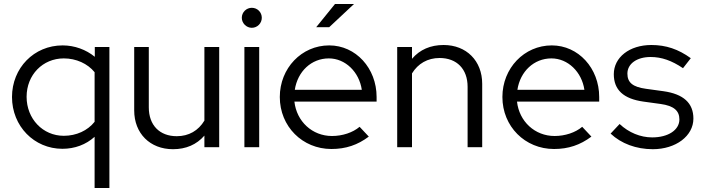

<svg xmlns="http://www.w3.org/2000/svg" viewBox="-20 -736 3507 960"><path d="M453 204H527V-501H454V-452C410 -488 353 -509 293 -509C150 -509 40 -396 40 -251C40 -105 151 8 292 8C354 8 410 -13 453 -52ZM299 -57C194 -57 113 -142 113 -252C113 -362 194 -444 299 -444C361 -444 418 -418 453 -375V-127C418 -83 362 -57 299 -57Z M845 10C910 10 963 -13 1002 -58V0H1076V-501H1002V-133C972 -83 924 -55 864 -55C778 -55 724 -110 724 -199V-501H651V-184C651 -69 730 10 845 10Z M1239 -597C1267 -597 1289 -620 1289 -647C1289 -675 1267 -697 1239 -697C1212 -697 1189 -675 1189 -647C1189 -620 1212 -597 1239 -597ZM1202 0H1276V-501H1202Z M1561 -600H1626L1750 -716H1655ZM1637 9C1709 9 1768 -11 1824 -53L1778 -102C1744 -73 1692 -56 1640 -56C1541 -56 1463 -129 1452 -228H1863V-251C1863 -395 1759 -509 1626 -509C1488 -509 1379 -395 1379 -251C1379 -104 1492 9 1637 9ZM1454 -287C1468 -379 1537 -444 1624 -444C1707 -444 1776 -376 1789 -287Z M1966 0H2040V-369C2070 -418 2118 -446 2178 -446C2264 -446 2318 -391 2318 -302V0H2391V-317C2391 -432 2312 -511 2198 -511C2133 -511 2079 -488 2040 -442V-501H1966Z M2750 9C2822 9 2881 -11 2937 -53L2891 -102C2857 -73 2805 -56 2753 -56C2654 -56 2576 -129 2565 -228H2976V-251C2976 -395 2872 -509 2739 -509C2601 -509 2492 -395 2492 -251C2492 -104 2605 9 2750 9ZM2567 -287C2581 -379 2650 -444 2737 -444C2820 -444 2889 -376 2902 -287Z M3244 10C3359 10 3447 -56 3447 -143C3447 -221 3397 -266 3297 -280L3210 -292C3144 -301 3117 -323 3117 -368C3117 -417 3164 -451 3233 -451C3288 -451 3339 -433 3395 -395L3434 -445C3372 -490 3310 -511 3237 -511C3127 -511 3049 -449 3049 -365C3049 -287 3097 -242 3197 -228L3284 -216C3348 -207 3377 -183 3377 -139C3377 -86 3321 -49 3241 -49C3182 -49 3124 -73 3078 -116L3033 -68C3086 -18 3161 10 3244 10Z"/></svg>

Font: Red Hat Display
Style: Regular
Weight: 400
Designer: Pentagram, MCKL
Foundry: Pentagram, MCKL
Version: Version 1.023